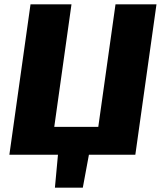

<svg xmlns="http://www.w3.org/2000/svg" viewBox="-20 -710 746 881"><path d="M510 -690 431 -128H229L308 -690H120L23 0H246L232 151H360L388 0H601L698 -690Z"/></svg>

Font: Exo 2 Extra Bold
Style: Italic
Weight: 800
Italic angle: -8°
Designer: Natanael Gama
Version: Version 1.001;PS 001.001;hotconv 1.0.88;makeotf.lib2.5.64775